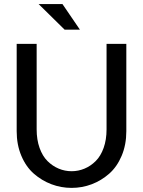

<svg xmlns="http://www.w3.org/2000/svg" viewBox="-20 -917 704 944"><path d="M62 -272V-701.2H160.2V-280.8Q160.2 -230 174.6 -189.7Q189 -149.4 213.6 -125Q238.3 -100.6 268.6 -87.9Q298.8 -75.2 332 -75.2Q365.2 -75.2 395.5 -87.9Q425.8 -100.6 450.4 -125Q475.1 -149.4 489.5 -189.7Q503.9 -230 503.9 -280.8V-701.2H601.1V-272Q601.1 -205.1 578.1 -150.9Q555.2 -96.7 516.8 -63Q478.5 -29.3 431.2 -11.2Q383.8 6.8 332 6.8Q280.3 6.8 232.7 -11.2Q185.1 -29.3 146.5 -63Q107.9 -96.7 85 -150.9Q62 -205.1 62 -272ZM297.9 -771 169.9 -897H287.1L373 -771Z"/></svg>

Font: LT Superior Med
Style: Regular
Weight: 500
Designer: Daniel Lyons
Foundry: LyonsType
Version: Version 1.000